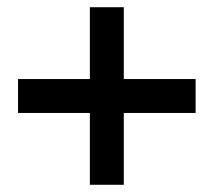

<svg xmlns="http://www.w3.org/2000/svg" viewBox="-20 -567 592 532"><path d="M522 -348V-254H323V-55H229V-254H30V-348H229V-547H323V-348Z"/></svg>

Font: Mukta Malar ExtraBold
Style: Regular
Weight: 800
Designer: Aadarsh Rajan, Girish Dalvi, Yashodeep Gholap
Foundry: Ek Type
Version: Version 2.538;PS 1.000;hotconv 16.6.51;makeotf.lib2.5.65220;